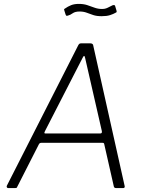

<svg xmlns="http://www.w3.org/2000/svg" viewBox="-20 -964 746 984"><path d="M22 0Q18 0 15.5 -3.5Q13 -7 15 -12L381 -732Q384 -738 387.5 -740Q391 -742 398 -742H442Q450 -742 454 -738.5Q458 -735 458 -730L619 -10Q620 -6 618 -3Q616 0 611 0H576Q564 0 563 -10L514 -226Q513 -232 506 -232H191Q183 -232 179 -224L68 -6Q67 -2 64 -1Q61 0 56 0H22ZM494 -280Q504 -280 502 -292L416 -668Q414 -678 410.5 -677Q407 -676 402 -665L211 -293Q207 -285 207.5 -282.5Q208 -280 212 -280ZM573 -899Q561 -892 544 -886.5Q527 -881 501 -881Q475 -881 457.5 -887Q440 -893 424 -899Q408 -905 388 -905Q365 -905 352.5 -896Q340 -887 328 -884Q322 -882 320 -883.5Q318 -885 316 -890L310 -909Q309 -913 308.5 -915.5Q308 -918 311 -919Q328 -931 344.5 -937.5Q361 -944 384 -944Q408 -944 426.5 -938Q445 -932 463.5 -925Q482 -918 503 -918Q515 -918 523.5 -921Q532 -924 540 -928.5Q548 -933 557 -937Q564 -939 567 -937.5Q570 -936 571 -930L577 -910Q578 -906 578 -903.5Q578 -901 573 -899Z"/></svg>

Font: Libre Franklin Thin ExtraLight
Style: Italic
Weight: 250
Italic angle: -8°
Version: Version 3.000